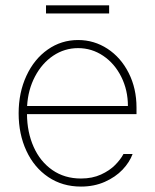

<svg xmlns="http://www.w3.org/2000/svg" viewBox="-20 -688 581 719"><path d="M49.8 -263.7Q49.8 -341.3 78.9 -404.1Q107.9 -466.8 158.7 -502.4Q209.5 -538.1 272.5 -538.1Q332.5 -538.1 382.6 -505.4Q432.6 -472.7 461.9 -414.8Q491.2 -356.9 491.2 -285.2V-260.7H81.1Q81.5 -192.9 106 -137.9Q130.4 -83 176 -51.3Q221.7 -19.5 283.2 -19.5Q325.7 -19.5 358.2 -34.4Q390.6 -49.3 411.1 -70.1Q431.6 -90.8 442.4 -111.3H476.6Q465.3 -80.6 439 -52.7Q412.6 -24.9 372.6 -7.1Q332.5 10.7 283.2 10.7Q213.9 10.7 160.9 -24.9Q107.9 -60.5 78.9 -123Q49.8 -185.5 49.8 -263.7ZM459 -291Q459 -350.6 434.1 -400.4Q409.2 -450.2 366.5 -479Q323.7 -507.8 272.5 -507.8Q221.7 -507.8 179.4 -479.5Q137.2 -451.2 111.1 -401.6Q85 -352.1 81.5 -291ZM388.7 -637.7H152.3V-668H388.7Z"/></svg>

Font: Pretendard GOV Thin
Style: Regular
Weight: 100
Designer: Base glyphs from Inter by Rasmus Andersson; Hangeul glyphs from Noto Sans CJK(Source Han Sans) by Jang Soo-young and Kan
Foundry: Kil Hyung-jin
Version: Version 1.309